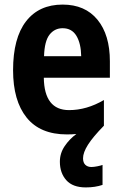

<svg xmlns="http://www.w3.org/2000/svg" viewBox="-20 -576 533 837"><path d="M342 114Q342 133 352 142.5Q362 152 378 152Q389 152 404 149Q419 146 427 143V230Q395 241 354 241Q297 241 269 209.5Q241 178 241 129Q241 92 262 61Q283 30 313 8Q294 10 272 10Q155 10 96 -63.5Q37 -137 37 -270Q37 -410 93.5 -483Q150 -556 253 -556Q351 -556 405 -490Q459 -424 459 -309V-237H171Q173 -96 281 -96Q358 -96 433 -140V-28Q385 21 363.5 55Q342 89 342 114ZM253 -453Q218 -453 196 -425Q174 -397 172 -331H334Q333 -387 313 -420Q293 -453 253 -453Z"/></svg>

Font: Noto Sans Sinhala UI Condensed
Style: Bold
Weight: 700
Width: 3
Designer: Jelle Bosma - Monotype Design Team
Foundry: Monotype Imaging Inc.
Version: Version 2.006; ttfautohint (v1.8.4.7-5d5b)